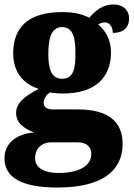

<svg xmlns="http://www.w3.org/2000/svg" viewBox="-33 -605 597 858"><path d="M224 233C421 233 515 160 515 38C515 -62 450 -116 315 -116H203C181 -116 162 -124 162 -145C162 -166 179 -187 192 -192C202 -189 233 -187 246 -187C396 -187 463 -261 463 -371C463 -430 437 -469 406 -496C413 -500 423 -505 437 -505C449 -505 471 -493 471 -458C526 -458 544 -489 544 -523C544 -557 519 -585 476 -585C426 -585 397 -560 366 -526C330 -543 296 -551 246 -551C94 -551 26 -484 26 -366C26 -277 77 -228 140 -208C80 -177 39 -146 39 -100C39 -51 81 -28 120 -13C38 -7 -13 37 -13 102C-13 189 65 233 224 233ZM244 -253C194 -253 183 -302 183 -364C183 -428 194 -484 244 -484C297 -484 304 -430 304 -365C304 -301 297 -253 244 -253ZM227 168C172 168 124 149 124 102C124 48 166 31 194 31H314C357 31 375 54 375 83C375 137 319 168 227 168Z"/></svg>

Font: Noto Serif Tamil SemiCondensed Black
Style: Italic
Weight: 900
Width: 4
Italic angle: -12°
Designer: Indian Type Foundry, Tom Grace, and the Monotype Design Team
Foundry: Monotype Imaging Inc.
Version: Version 2.003